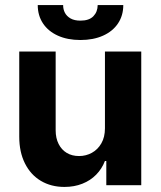

<svg xmlns="http://www.w3.org/2000/svg" viewBox="-20 -735 637 762"><path d="M396.5 -530.4H540.6V0H401.9V-96H396.4Q384.4 -64.9 361.7 -41.8Q339 -18.6 306.9 -5.9Q274.9 6.9 235.8 6.9Q182.6 6.9 142 -17.3Q101.5 -41.5 79 -86.5Q56.4 -131.5 56.4 -192.6V-530.4H200.9V-218Q200.9 -186.8 212.6 -163.7Q224.3 -140.5 245 -128.1Q265.8 -115.7 293.9 -115.7Q321.2 -115.7 344.7 -128.6Q368.2 -141.5 382.3 -166.2Q396.5 -190.9 396.5 -225.8ZM299.2 -576.2Q247.8 -576.2 209.5 -593.6Q171.2 -611 150.5 -642.3Q129.8 -673.6 129.8 -715H230.6Q230.4 -698.1 237.6 -684.3Q244.8 -670.6 260 -661.8Q275.3 -653.1 299.2 -653.1Q333.8 -653.1 350.6 -670.6Q367.5 -688.1 367.7 -715H469.3Q469.3 -673.6 448.5 -642.3Q427.8 -611 389.2 -593.6Q350.7 -576.2 299.2 -576.2Z"/></svg>

Font: Pretendard Variable
Style: Regular
Weight: 400
Designer: Base glyphs from Inter by Rasmus Andersson; Hangul glyphs from Noto Sans CJK(Source Han Sans) by Jang Soo-young and Kang
Foundry: Kil Hyung-jin
Version: Version 1.100;FEAKit 1.0